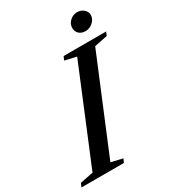

<svg xmlns="http://www.w3.org/2000/svg" viewBox="-290 -1073 1066 1191"><g transform="rotate(-30 243.0 -478.0)"><path d="M-65 0 -53.5 -26.5 40.5 -45.5 318 -716.5 235.5 -735.5 247 -761.5H551.5L540.5 -735.5L447 -716.5L168.5 -45.5L251 -26.5L239 0ZM443.5 -827Q414.5 -827 397.2 -843Q380 -859 380 -885Q380 -914 402.8 -934.8Q425.5 -955.5 455 -955.5Q481 -955.5 500.8 -939Q520.5 -922.5 520.5 -899Q520.5 -870.5 496.8 -848.8Q473 -827 443.5 -827Z"/></g></svg>

Font: Libre Caslon Text Medium Italic
Style: Regular
Weight: 500
Italic angle: -22.583°
Designer: Pablo Impallari, Rodrigo Fuenzalida, Katja Schimmel
Foundry: Pablo Impallari, Rodrigo Fuenzalida
Version: Version 2.000